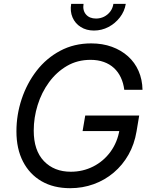

<svg xmlns="http://www.w3.org/2000/svg" viewBox="-20 -962 782 992"><path d="M342.3 10.3Q256.8 10.3 194.8 -25.6Q132.8 -61.5 98.9 -127.2Q64.9 -192.9 64.9 -283.2Q64.9 -369.1 92 -450.4Q119.1 -531.7 169.4 -596.7Q219.7 -661.6 291.3 -699.7Q362.8 -737.8 451.2 -737.8Q509.8 -737.8 558.1 -720.2Q606.4 -702.6 641.6 -670.9Q676.8 -639.2 696 -595.2Q715.3 -551.3 716.3 -498H622.1Q617.7 -533.2 604.2 -561.8Q590.8 -590.3 568.8 -610.6Q546.9 -630.9 516.4 -641.8Q485.8 -652.8 447.8 -652.8Q379.9 -652.8 325.9 -621.3Q272 -589.8 233.4 -537.1Q194.8 -484.4 174.6 -419.4Q154.3 -354.5 154.3 -287.1Q154.3 -184.6 207 -129.6Q259.8 -74.7 345.7 -74.7Q408.2 -74.7 461.7 -101.8Q515.1 -128.9 551 -178Q586.9 -227.1 597.7 -292.5L623.5 -284.7H406.7L420.4 -365.2H699.2L685.5 -283.2Q674.3 -216.3 643.8 -162.6Q613.3 -108.9 567.4 -70.1Q521.5 -31.2 464.1 -10.5Q406.7 10.3 342.3 10.3ZM465.3 -804.2Q426.3 -804.2 397.2 -822.5Q368.2 -840.8 354.7 -872.1Q341.3 -903.3 347.7 -941.9H411.6Q406.2 -908.2 424.3 -887.2Q442.4 -866.2 476.1 -866.2Q498.5 -866.2 517.6 -875.7Q536.6 -885.3 549.6 -902.3Q562.5 -919.4 565.9 -941.9H629.9Q623.5 -903.3 599.4 -872.1Q575.2 -840.8 540.3 -822.5Q505.4 -804.2 465.3 -804.2Z"/></svg>

Font: Inter 18pt
Style: Italic
Weight: 400
Italic angle: -9.3988°
Designer: Rasmus Andersson
Foundry: rsms
Version: Version 4.001;git-66647c0bb